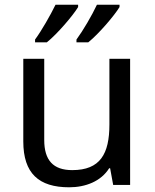

<svg xmlns="http://www.w3.org/2000/svg" viewBox="-20 -786 658 816"><path d="M488 -756V-766H392C371 -721 333 -656 305 -618V-606H355C400 -642 467 -721 488 -756ZM312 -756V-766H216C194 -721 157 -656 129 -618V-606H179C224 -642 291 -721 312 -756ZM533 -536H445V-257C445 -132 406 -63 287 -63C206 -63 168 -105 168 -191V-536H79V-185C79 -49 145 10 274 10C343 10 409 -15 444 -71H448L461 0H533Z"/></svg>

Font: Noto Sans Miao
Style: Regular
Weight: 400
Designer: Monotype Design Team
Foundry: Monotype Imaging Inc.
Version: Version 2.003